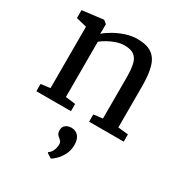

<svg xmlns="http://www.w3.org/2000/svg" viewBox="-201 -702 1061 1138"><g transform="rotate(30 329.5 -132.5)"><path d="M105.8 -57.9V-478.2L33.9 -495.6V-550L176.3 -567.6H179.3L200.4 -550.2V-508.3L199.4 -483.7Q221.1 -503 255.2 -522.4Q289.3 -541.8 329.1 -554.9Q368.9 -567.9 407.7 -567.9Q471 -567.9 506.4 -543.8Q541.7 -519.8 556.1 -469.1Q570.5 -418.4 570.5 -338.5V-57L640.2 -49.6V0H403.4V-49.5L465.1 -57V-337.9Q465.1 -392.7 457 -427.9Q448.9 -463 426.2 -479.9Q403.6 -496.7 360.3 -496.7Q333.8 -496.7 306.2 -487.5Q278.6 -478.4 253.8 -464.4Q229 -450.5 211.1 -436.5V-57.9L279 -49.5V0H42.2V-49.5ZM397.2 163.4Q397 202.9 380.7 232.6Q364.5 262.2 345.2 280.2Q325.8 298.2 316.7 302.7H315.5L284.3 283L283.8 276.6Q297.8 269.8 307.5 249.3Q317.3 228.9 317.3 207.3Q317.3 192 310.7 184.2Q304.1 176.4 296.9 171.4Q289.3 165.9 283.1 156.9Q276.9 147.9 276.9 131.6Q276.9 111.7 286.5 101.2Q296.2 90.7 308.5 87Q320.8 83.2 329 83.2H331.4Q361.2 83.2 379.3 103.7Q397.3 124.2 397.2 163.4Z"/></g></svg>

Font: Merriweather 7pt Light
Style: Regular
Weight: 300
Designer: Eben Sorkin
Foundry: Eben Sorkin
Version: Version 2.200;gftools[0.9.31]